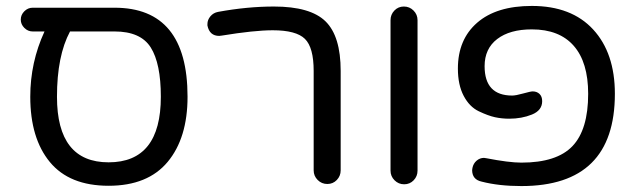

<svg xmlns="http://www.w3.org/2000/svg" viewBox="-20 -616 2143 647"><path d="M346 -69Q522 -69 522 -290Q522 -402 488 -456Q454 -510 366 -510H216Q172 -428 172 -290Q172 -69 346 -69ZM366 -590Q612 -590 612 -290Q612 -151 545 -70.5Q478 10 346 10Q214 10 148 -70Q82 -150 82 -290Q82 -406 130 -510H90Q74 -510 62 -522Q50 -534 50 -550Q50 -566 62 -578Q74 -590 90 -590Z M727 -496Q725 -496 722.5 -495.5Q720 -495 719 -495Q686 -495 679 -530V-535Q679 -549 689 -561Q699 -573 715 -576Q813 -594 903 -594Q1026 -594 1077 -544Q1128 -494 1128 -377V-42Q1128 -23 1115 -9.5Q1102 4 1083 4Q1064 4 1050.5 -9.5Q1037 -23 1037 -42V-377Q1037 -456 1007.5 -485Q978 -514 899 -514Q837 -514 727 -496Z M1387 -548V-41Q1387 -22 1374 -8.5Q1361 5 1342 5Q1323 5 1309.5 -8.5Q1296 -22 1296 -41V-548Q1296 -567 1309 -580.5Q1322 -594 1341 -594Q1360 -594 1373.5 -580.5Q1387 -567 1387 -548Z M1772 -596Q1906 -596 1979 -516.5Q2052 -437 2052 -300Q2052 11 1737 11Q1661 11 1603 -4Q1571 -11 1571 -43Q1571 -44 1571.5 -46Q1572 -48 1572 -50Q1575 -65 1586 -74.5Q1597 -84 1611 -84Q1612 -84 1614 -83.5Q1616 -83 1618 -83Q1695 -68 1737 -68Q1856 -68 1909 -123.5Q1962 -179 1962 -300Q1962 -406 1913.5 -461.5Q1865 -517 1772 -517Q1698 -517 1655.5 -484.5Q1613 -452 1613 -393Q1613 -294 1706 -294Q1718 -294 1743 -301Q1768 -308 1775 -308Q1789 -308 1798 -299.5Q1807 -291 1807 -275Q1807 -244 1772.5 -230Q1738 -216 1696 -216Q1671 -216 1648 -221Q1625 -226 1593.5 -241Q1562 -256 1542.5 -293Q1523 -330 1523 -385Q1523 -483 1588 -539.5Q1653 -596 1772 -596Z"/></svg>

Font: VarelaRound
Style: Regular
Weight: 400
Designer: Joe Prince, Avraham Cornfeld
Foundry: Joe Prince, Avraham Cornfeld
Version: Version 2.000;PS 002.000;hotconv 1.0.88;makeotf.lib2.5.64775